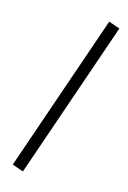

<svg xmlns="http://www.w3.org/2000/svg" viewBox="-165 -780 659 986"><g transform="rotate(20 164.0 -287.5)"><path d="M98.1 149.4 37.1 133.8 251.5 -725.1 312.5 -710Z"/></g></svg>

Font: Elstob 8pt Medium
Style: Regular
Weight: 500
Designer: Peter S. Baker
Version: Version 1.015